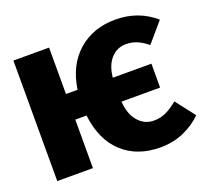

<svg xmlns="http://www.w3.org/2000/svg" viewBox="-125 -869 1124 1042"><g transform="rotate(-20 437.0 -348.0)"><path d="M874 -78Q831 -35 769.5 -7.5Q708 20 633 20Q500 20 415.5 -57.5Q331 -135 314 -280H249V0H43V-696H249V-428H316Q336 -564 422.5 -640Q509 -716 638 -716Q770 -716 866 -633L770 -521Q740 -546 710.5 -558.5Q681 -571 647 -571Q595 -571 560 -532.5Q525 -494 518 -424H741V-286H518Q523 -212 559.5 -170.5Q596 -129 649 -129Q688 -129 720.5 -144.5Q753 -160 788 -189Z"/></g></svg>

Font: FiraGO Heavy
Style: Regular
Weight: 900
Designer: bBox Type
Foundry: bBox Type GmbH
Version: Version 1.001